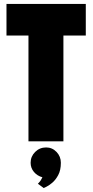

<svg xmlns="http://www.w3.org/2000/svg" viewBox="-20 -720 472 978"><path d="M173 216 203 238Q202 238 215 232Q228 226 245.5 211.5Q263 197 276.5 172Q290 147 290 109Q290 77 268 54Q246 31 215 31Q182 31 159 54Q136 77 136 109Q136 136 153 156Q170 176 196 183Q193 190 188 198Q183 206 173 216ZM303 -539H417V-700H13V-539H125V0H303Z"/></svg>

Font: Advent Pro Black
Style: Regular
Weight: 900
Version: Version 3.000